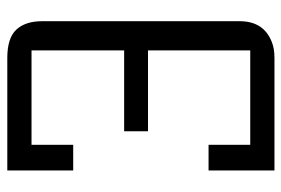

<svg xmlns="http://www.w3.org/2000/svg" viewBox="-146 -644 790 539"><g transform="rotate(-90 249.5 -375.0)"><path d="M459 -652V-98Q459 -31 402 -8Q383 0 356 0H40V-185H112V-68H377V-355H150V-422H377V-682H112V-565H40V-750H356Q412 -750 435.5 -724.5Q459 -699 459 -652Z"/></g></svg>

Font: Kelly Slab
Style: Regular
Weight: 400
Designer: Denis Masharov
Foundry: Denis Masharov
Version: Version 1.001